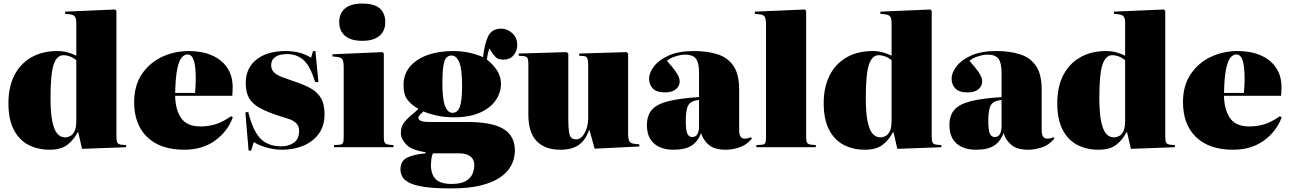

<svg xmlns="http://www.w3.org/2000/svg" viewBox="-20 -822 7198 1072"><path d="M257 14Q190 14 138 -13.5Q86 -41 56.5 -98.5Q27 -156 27 -246Q27 -335 59.5 -400Q92 -465 153.5 -501Q215 -537 301 -537Q330 -537 356 -530Q382 -523 406 -511V-696Q406 -719 398 -729.5Q390 -740 371 -742L343 -745L344 -757L623 -769L630 -761V-60Q630 -36 635 -26Q640 -16 658 -14L684 -12V0L438 9L417 -83H413Q394 -44 358 -15Q322 14 257 14ZM343 -55Q357 -55 371.5 -62Q386 -69 396 -89Q406 -109 406 -147V-486Q389 -500 370 -507Q351 -514 335 -514Q297 -514 279.5 -461Q262 -408 262 -275Q262 -193 272 -144.5Q282 -96 300 -75.5Q318 -55 343 -55Z M1009 14Q875 14 802 -56.5Q729 -127 729 -252Q729 -343 771 -406.5Q813 -470 882.5 -503.5Q952 -537 1034 -537Q1108 -537 1163 -513Q1218 -489 1248.5 -444Q1279 -399 1279 -336Q1279 -326 1278.5 -314Q1278 -302 1277 -287H958Q959 -211 991 -163.5Q1023 -116 1100 -116Q1141 -116 1181 -127.5Q1221 -139 1270 -173L1280 -167Q1251 -88 1180.5 -37Q1110 14 1009 14ZM958 -303H1069Q1071 -324 1072 -343Q1073 -362 1073 -381Q1073 -452 1062 -485Q1051 -518 1027 -518Q1010 -518 995 -501.5Q980 -485 970 -438.5Q960 -392 958 -303Z M1368 19 1350 -194 1366 -197Q1392 -91 1434.5 -48Q1477 -5 1551 -5Q1592 -5 1621 -25.5Q1650 -46 1650 -91Q1650 -120 1632.5 -135.5Q1615 -151 1589 -159Q1563 -167 1538 -175Q1471 -197 1430 -219.5Q1389 -242 1370.5 -274.5Q1352 -307 1352 -359Q1352 -442 1412 -489.5Q1472 -537 1574 -537Q1611 -537 1645 -529.5Q1679 -522 1717 -500L1728 -537H1741L1758 -363L1739 -365Q1712 -454 1674.5 -487Q1637 -520 1582 -520Q1540 -520 1517 -504Q1494 -488 1494 -458Q1494 -432 1511.5 -416.5Q1529 -401 1558 -390.5Q1587 -380 1621 -368Q1677 -350 1715 -328.5Q1753 -307 1772.5 -273.5Q1792 -240 1792 -184Q1792 -120 1760.5 -76Q1729 -32 1675 -9Q1621 14 1554 14Q1513 14 1469.5 2Q1426 -10 1397 -29L1382 19Z M2003 -594Q1940 -594 1907 -621.5Q1874 -649 1874 -699Q1874 -747 1906 -774.5Q1938 -802 2003 -802Q2070 -802 2100.5 -775Q2131 -748 2131 -698Q2131 -649 2098 -621.5Q2065 -594 2003 -594ZM1845 0V-12L1876 -14Q1890 -15 1894.5 -23.5Q1899 -32 1899 -57V-447Q1899 -476 1892.5 -489Q1886 -502 1863 -504L1836 -507L1837 -519L2116 -531L2123 -523V-58Q2123 -32 2129 -24Q2135 -16 2153 -14L2177 -12V0Z M2497 230Q2405 230 2349 221.5Q2293 213 2264.5 198Q2236 183 2226 164Q2216 145 2216 124Q2216 77 2252.5 58.5Q2289 40 2356 34V28Q2278 16 2248 -15.5Q2218 -47 2218 -79Q2218 -119 2242 -145.5Q2266 -172 2314 -211V-216Q2284 -231 2258.5 -260.5Q2233 -290 2233 -347Q2233 -407 2268.5 -449.5Q2304 -492 2366.5 -514.5Q2429 -537 2510 -537Q2554 -537 2596 -528.5Q2638 -520 2677 -503Q2685 -577 2705.5 -619.5Q2726 -662 2778 -662Q2812 -662 2840 -637Q2868 -612 2868 -570Q2868 -539 2848 -514Q2828 -489 2789 -489Q2761 -489 2747.5 -503Q2734 -517 2722 -536L2712 -552Q2707 -537 2704 -523.5Q2701 -510 2698 -490Q2735 -461 2756 -427.5Q2777 -394 2777 -355Q2777 -304 2747 -261Q2717 -218 2658.5 -192.5Q2600 -167 2516 -167Q2461 -167 2415.5 -177.5Q2370 -188 2344 -200Q2333 -190 2324.5 -181Q2316 -172 2316 -164Q2316 -153 2330.5 -147Q2345 -141 2382 -141H2588Q2726 -141 2790.5 -102.5Q2855 -64 2855 21Q2855 39 2848.5 65.5Q2842 92 2822.5 120.5Q2803 149 2763.5 174Q2724 199 2659.5 214.5Q2595 230 2497 230ZM2506 -192Q2535 -192 2547.5 -226Q2560 -260 2560 -343Q2560 -438 2544 -475Q2528 -512 2501 -512Q2470 -512 2460 -475.5Q2450 -439 2450 -359Q2450 -268 2465 -230Q2480 -192 2506 -192ZM2501 205Q2551 205 2578.5 190Q2606 175 2617 151Q2628 127 2628 100Q2628 67 2605 50.5Q2582 34 2544 34H2397Q2390 50 2388 68.5Q2386 87 2386 98Q2386 151 2412.5 178Q2439 205 2501 205Z M3109 14Q3023 14 2976.5 -34Q2930 -82 2930 -182V-465Q2930 -491 2924 -499.5Q2918 -508 2900 -509L2876 -511V-523L3144 -531L3153 -523V-160Q3153 -110 3157 -85Q3161 -60 3171 -52Q3181 -44 3198 -44Q3216 -44 3231 -60.5Q3246 -77 3255 -104Q3264 -131 3264 -161V-463Q3264 -483 3259.5 -495.5Q3255 -508 3238 -509L3214 -511V-523L3478 -531L3487 -523V-76Q3487 -48 3493.5 -34.5Q3500 -21 3523 -19L3550 -16L3549 -4L3300 8L3271 -96H3269Q3249 -39 3211 -12.5Q3173 14 3109 14Z M3741 14Q3671 14 3631.5 -21Q3592 -56 3592 -123Q3592 -178 3620 -209.5Q3648 -241 3711.5 -257Q3775 -273 3883 -280V-416Q3883 -472 3865.5 -494.5Q3848 -517 3804 -517Q3782 -517 3750.5 -507Q3719 -497 3704 -482Q3737 -445 3752 -423.5Q3767 -402 3771 -389.5Q3775 -377 3775 -367Q3775 -342 3754 -324Q3733 -306 3693 -306Q3646 -306 3625 -328Q3604 -350 3604 -383Q3604 -415 3631 -451Q3658 -487 3713.5 -512Q3769 -537 3854 -537Q3929 -537 3986 -519Q4043 -501 4075 -454.5Q4107 -408 4107 -322V-95Q4107 -48 4137 -48Q4156 -48 4173 -56L4178 -48Q4147 -11 4107 1.5Q4067 14 4033 14Q3971 14 3939 -12Q3907 -38 3894 -79Q3878 -33 3842 -9.5Q3806 14 3741 14ZM3845 -57Q3865 -57 3874 -73.5Q3883 -90 3883 -118V-264Q3839 -260 3824 -236Q3809 -212 3809 -147Q3809 -95 3817.5 -76Q3826 -57 3845 -57Z M4203 0V-12L4234 -14Q4248 -15 4252.5 -23.5Q4257 -32 4257 -57V-685Q4257 -714 4250.5 -727Q4244 -740 4221 -742L4194 -745L4195 -757L4474 -769L4481 -761V-58Q4481 -32 4487 -24Q4493 -16 4511 -14L4535 -12V0Z M4809 14Q4742 14 4690 -13.5Q4638 -41 4608.5 -98.5Q4579 -156 4579 -246Q4579 -335 4611.5 -400Q4644 -465 4705.5 -501Q4767 -537 4853 -537Q4882 -537 4908 -530Q4934 -523 4958 -511V-696Q4958 -719 4950 -729.5Q4942 -740 4923 -742L4895 -745L4896 -757L5175 -769L5182 -761V-60Q5182 -36 5187 -26Q5192 -16 5210 -14L5236 -12V0L4990 9L4969 -83H4965Q4946 -44 4910 -15Q4874 14 4809 14ZM4895 -55Q4909 -55 4923.5 -62Q4938 -69 4948 -89Q4958 -109 4958 -147V-486Q4941 -500 4922 -507Q4903 -514 4887 -514Q4849 -514 4831.5 -461Q4814 -408 4814 -275Q4814 -193 4824 -144.5Q4834 -96 4852 -75.5Q4870 -55 4895 -55Z M5430 14Q5360 14 5320.5 -21Q5281 -56 5281 -123Q5281 -178 5309 -209.5Q5337 -241 5400.5 -257Q5464 -273 5572 -280V-416Q5572 -472 5554.5 -494.5Q5537 -517 5493 -517Q5471 -517 5439.5 -507Q5408 -497 5393 -482Q5426 -445 5441 -423.5Q5456 -402 5460 -389.5Q5464 -377 5464 -367Q5464 -342 5443 -324Q5422 -306 5382 -306Q5335 -306 5314 -328Q5293 -350 5293 -383Q5293 -415 5320 -451Q5347 -487 5402.5 -512Q5458 -537 5543 -537Q5618 -537 5675 -519Q5732 -501 5764 -454.5Q5796 -408 5796 -322V-95Q5796 -48 5826 -48Q5845 -48 5862 -56L5867 -48Q5836 -11 5796 1.5Q5756 14 5722 14Q5660 14 5628 -12Q5596 -38 5583 -79Q5567 -33 5531 -9.5Q5495 14 5430 14ZM5534 -57Q5554 -57 5563 -73.5Q5572 -90 5572 -118V-264Q5528 -260 5513 -236Q5498 -212 5498 -147Q5498 -95 5506.5 -76Q5515 -57 5534 -57Z M6113 14Q6046 14 5994 -13.5Q5942 -41 5912.5 -98.5Q5883 -156 5883 -246Q5883 -335 5915.5 -400Q5948 -465 6009.5 -501Q6071 -537 6157 -537Q6186 -537 6212 -530Q6238 -523 6262 -511V-696Q6262 -719 6254 -729.5Q6246 -740 6227 -742L6199 -745L6200 -757L6479 -769L6486 -761V-60Q6486 -36 6491 -26Q6496 -16 6514 -14L6540 -12V0L6294 9L6273 -83H6269Q6250 -44 6214 -15Q6178 14 6113 14ZM6199 -55Q6213 -55 6227.5 -62Q6242 -69 6252 -89Q6262 -109 6262 -147V-486Q6245 -500 6226 -507Q6207 -514 6191 -514Q6153 -514 6135.5 -461Q6118 -408 6118 -275Q6118 -193 6128 -144.5Q6138 -96 6156 -75.5Q6174 -55 6199 -55Z M6865 14Q6731 14 6658 -56.5Q6585 -127 6585 -252Q6585 -343 6627 -406.5Q6669 -470 6738.5 -503.5Q6808 -537 6890 -537Q6964 -537 7019 -513Q7074 -489 7104.5 -444Q7135 -399 7135 -336Q7135 -326 7134.5 -314Q7134 -302 7133 -287H6814Q6815 -211 6847 -163.5Q6879 -116 6956 -116Q6997 -116 7037 -127.5Q7077 -139 7126 -173L7136 -167Q7107 -88 7036.5 -37Q6966 14 6865 14ZM6814 -303H6925Q6927 -324 6928 -343Q6929 -362 6929 -381Q6929 -452 6918 -485Q6907 -518 6883 -518Q6866 -518 6851 -501.5Q6836 -485 6826 -438.5Q6816 -392 6814 -303Z"/></svg>

Font: Literata 72pt Black
Style: Regular
Weight: 900
Designer: Latin by Veronika Burian and Jose Scaglione. Greek by Irene Vlachou. Cyrillic by Vera Evstafieva.
Foundry: TypeTogether
Version: Version 3.002